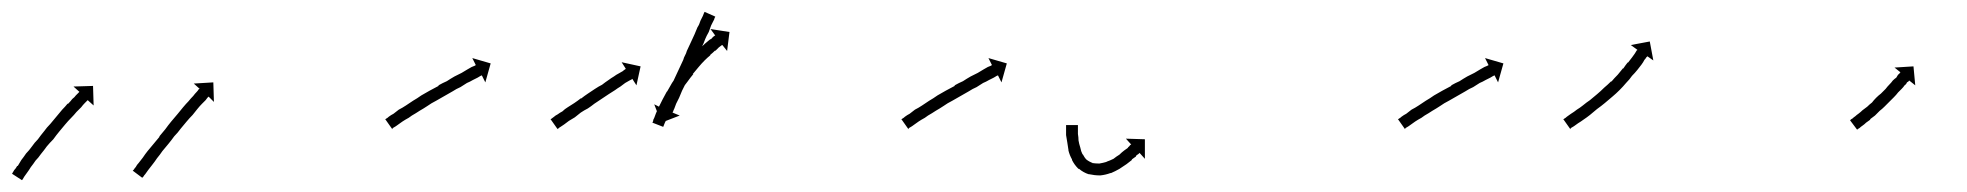

<svg xmlns="http://www.w3.org/2000/svg" viewBox="-30 -288 3320 324"><path d="M-9 4Q-8 2 -6 -1Q-6 -1 -6 -1Q-6 -1 -6 -1Q-6 -1 -6 -1Q-6 -1 -6 -1Q-3 -4 -1 -8Q-1 -8 -1 -8Q-1 -8 -1 -8Q-1 -8 -0.5 -8Q0 -8 0 -8Q3 -13 6 -18Q10 -23 14 -29Q19 -34 24 -41Q28 -47 34 -53Q39 -60 44 -66Q49 -73 55 -79Q60 -85 65 -91Q70 -97 75 -103Q80 -108 84 -113H85Q89 -117 92 -121Q96 -124 98 -127Q101 -130 102 -131Q103 -132 104 -133L94 -142L127 -143L128 -110L118 -119Q117 -118 117 -118Q115 -116 113 -114Q110 -111 107 -107Q103 -103 99 -99Q95 -94 90 -89Q85 -84 80 -78Q75 -72 70 -66Q65 -60 60 -53Q54 -47 49 -41Q44 -34 39 -28Q35 -22 30 -17Q26 -11 22 -6Q19 -1 16 3Q16 3 16 3Q16 3 16 3Q16 3 16 3Q16 3 16 3Q13 7 11 10Q11 10 11 10Q11 10 11 10Q11 10 11 10Q11 10 11 10Q9 13 8 15Q7 16 7 16L-10 5Q-9 5 -9 4ZM196 -2Q197 -4 199 -6Q201 -10 204 -13Q208 -18 211 -22Q215 -28 219 -33Q224 -39 229 -45Q234 -51 239 -57V-58Q244 -64 249 -70Q254 -77 259 -83Q265 -90 270 -96Q275 -102 279 -107Q284 -113 288 -117Q292 -122 296 -126Q299 -130 302 -133Q304 -135 305 -137Q306 -138 307 -138L297 -147L330 -149L331 -116L322 -125Q321 -124 320 -123Q319 -122 317 -119Q314 -116 311 -113Q307 -109 303 -104Q299 -99 295 -94Q290 -89 285 -83Q280 -77 275 -71Q270 -64 264 -58Q259 -51 254 -45Q249 -39 244 -33Q240 -27 235 -21Q231 -15 227 -10Q223 -5 220 -1Q217 3 215 6Q213 8 212 10Q211 11 210 12L194 0Q195 -1 196 -2Z M622 -88Q624 -89 626 -91Q630 -94 634 -96Q638 -99 643 -103Q649 -106 655 -110Q661 -114 667 -118Q674 -122 681 -127Q688 -131 695 -135Q703 -139 710 -143V-144Q717 -148 724 -151Q730 -155 737 -159Q743 -162 749 -165Q754 -168 759 -171Q761 -172 762.5 -173Q764 -174 766 -175Q769 -176 771 -177Q772 -178 773 -178L767 -190L798 -181L789 -149L783 -161Q782 -160 781 -160Q779 -159 776 -157Q774 -156 772 -155Q770 -154 768 -153Q763 -150 758 -148Q752 -144 747 -141Q740 -138 734 -134Q727 -130 720 -126Q713 -122 706 -118Q698 -114 691 -109Q685 -105 678 -101Q672 -97 665 -93Q660 -89 654 -86Q649 -83 645 -80Q641 -77 638 -75Q635 -73 633 -72Q632 -71 632 -70L620 -87Q621 -87 622 -88Z M901 -88Q902 -89 905 -91Q907 -93 911 -95Q915 -98 919 -100Q923 -104 928 -107Q934 -111 939 -114Q945 -118 950 -122H951Q956 -126 962 -130Q968 -134 974 -138Q980 -142 986 -145Q991 -149 997 -153Q1001 -156 1006 -159Q1010 -162 1014 -164Q1018 -166 1021 -168Q1023 -170 1025 -171Q1026 -172 1026 -172L1019 -183L1051 -176L1044 -144L1037 -155Q1037 -155 1036 -154Q1034 -153 1032 -152Q1028 -150 1025 -148Q1021 -145 1017 -142Q1012 -139 1008 -136Q1002 -132 997 -129Q991 -125 985 -121Q979 -117 973 -113Q968 -109 962 -105Q956 -102 950 -98Q945 -94 940 -90Q935 -87 930 -84Q926 -81 922 -78Q919 -76 916 -74Q914 -73 912 -71Q911 -71 911 -70L899 -87Q900 -87 901 -88ZM1176 -258Q1175 -254 1174 -253Q1173 -251 1172 -249Q1171 -247 1170 -245Q1169 -242 1168 -239.5Q1167 -237 1166 -234Q1162 -227 1160 -222Q1159 -219 1157.5 -215.5Q1156 -212 1154 -208Q1151 -202 1148 -194Q1146 -190 1144.5 -186.5Q1143 -183 1141 -179Q1138 -172 1134 -164Q1132 -160 1130.5 -156.5Q1129 -153 1128 -149Q1124 -141 1121 -135Q1120 -132 1118.5 -129Q1117 -126 1116 -123Q1113 -117 1111 -113Q1110 -110 1108 -105Q1106 -101 1106 -100Q1105 -99 1105 -98L1117 -93L1086 -81L1074 -112L1086 -106Q1087 -107 1087 -107.5Q1087 -108 1087 -108Q1089 -112 1090 -113Q1091 -116 1093 -121Q1095 -125 1098 -131Q1099 -134 1100.5 -137.5Q1102 -141 1103 -144Q1106 -150 1109 -157Q1111 -161 1112.5 -164.5Q1114 -168 1116 -172Q1118 -176 1119.5 -179.5Q1121 -183 1123 -187Q1124 -191 1126 -194.5Q1128 -198 1129 -202Q1131 -206 1132.5 -209.5Q1134 -213 1136 -217Q1139 -224 1142 -230Q1143 -233 1144.5 -236Q1146 -239 1147 -242Q1149 -245 1150 -247.5Q1151 -250 1152 -253Q1153 -255 1154 -257Q1155 -259 1156 -261Q1157 -263 1158 -266Q1158 -266 1159 -268L1177 -260Q1177 -259 1176 -258ZM1072 -83Q1072 -86 1074 -89Q1074 -89 1074 -89Q1074 -89 1074 -89Q1074 -89 1074 -89Q1074 -89 1074 -89Q1075 -92 1077 -97Q1077 -97 1077 -97Q1077 -97 1077 -97Q1077 -97 1077 -97Q1077 -97 1077 -97Q1079 -102 1082 -107Q1082 -107 1082 -107.5Q1082 -108 1082 -108Q1082 -108 1082 -108Q1082 -108 1082 -108Q1085 -114 1088 -120Q1088 -120 1088 -120Q1088 -120 1088 -120Q1088 -120 1088 -120Q1088 -120 1088 -120Q1092 -127 1095 -133Q1095 -133 1095 -133Q1095 -133 1096 -134Q1096 -134 1096 -134Q1096 -134 1096 -134Q1100 -141 1104 -148Q1104 -148 1104 -148Q1104 -148 1104 -148Q1104 -148 1104 -148Q1104 -148 1104 -148Q1109 -155 1113 -162Q1113 -162 1113.5 -162Q1114 -162 1114 -162Q1114 -162 1114 -162Q1114 -162 1114 -162Q1119 -169 1124 -176Q1124 -176 1124 -176Q1124 -176 1124 -176Q1124 -176 1124 -176Q1124 -176 1124 -176Q1129 -182 1134 -188Q1134 -188 1134 -188Q1134 -188 1134 -188Q1134 -188 1134 -188.5Q1134 -189 1134 -189Q1140 -194 1145 -200Q1145 -200 1145 -200Q1145 -200 1145 -200Q1145 -200 1145 -200Q1145 -200 1145 -200Q1150 -205 1155 -210Q1155 -210 1155 -210Q1155 -210 1155 -210Q1155 -210 1155 -210Q1155 -210 1155 -210Q1159 -214 1164 -218Q1164 -218 1164 -218Q1164 -218 1164 -218Q1164 -218 1164 -218Q1164 -218 1164 -218Q1167 -221 1171 -223Q1171 -223 1171 -223Q1171 -223 1171 -223Q1171 -223 1171 -223Q1171 -223 1171 -223Q1173 -226 1175 -227Q1175 -227 1175 -227Q1175 -227 1175 -227Q1175 -227 1175 -227Q1175 -227 1175 -227Q1176 -228 1177 -228L1169 -239L1201 -234L1197 -202L1189 -212Q1188 -212 1187 -211Q1187 -211 1187 -211Q1187 -211 1187 -211Q1187 -211 1187 -211Q1187 -211 1187 -211Q1186 -210 1183 -208Q1183 -208 1183 -208Q1183 -208 1183 -208Q1183 -208 1183 -208Q1183 -208 1183 -208Q1180 -205 1177 -202Q1177 -202 1177 -202Q1177 -202 1177 -202Q1177 -202 1177 -202.5Q1177 -203 1177 -203Q1173 -199 1168 -195Q1168 -195 1168 -195Q1168 -195 1169 -195Q1169 -195 1169 -195Q1169 -195 1169 -195Q1164 -191 1159 -186Q1159 -186 1159 -186Q1159 -186 1159 -186Q1159 -186 1159 -186Q1159 -186 1159 -186Q1154 -181 1149 -175Q1149 -175 1149 -175Q1149 -175 1149 -175Q1149 -175 1149 -175Q1149 -175 1149 -175Q1144 -169 1139 -163Q1139 -163 1139 -163Q1139 -163 1139 -163Q1139 -163 1139.5 -163Q1140 -163 1140 -163Q1135 -157 1130 -150Q1130 -150 1130 -150Q1130 -150 1130 -150Q1130 -150 1130 -150Q1130 -150 1130 -150Q1125 -144 1121 -137Q1121 -137 1121 -137Q1121 -137 1121 -137Q1121 -137 1121 -137Q1121 -137 1121 -137Q1117 -130 1113 -124Q1113 -124 1113 -124Q1113 -124 1113 -124Q1113 -124 1113 -124Q1113 -124 1113 -124Q1109 -117 1106 -111Q1106 -111 1106 -111Q1106 -111 1106 -111Q1106 -111 1106 -111Q1106 -111 1106 -111Q1103 -105 1100 -99Q1100 -99 1100 -99Q1100 -99 1100 -99Q1100 -99 1100 -99Q1100 -99 1100 -99Q1098 -94 1096 -89Q1096 -89 1096 -89Q1096 -89 1096 -89Q1096 -89 1096 -89Q1096 -89 1096 -89Q1094 -85 1092 -81Q1092 -81 1092 -81Q1092 -81 1092 -81Q1092 -81 1092 -81Q1092 -81 1092 -81Q1091 -78 1090 -76Q1090 -75 1089 -74L1071 -81Q1071 -82 1072 -83Z M1493 -88Q1495 -89 1497 -91Q1501 -94 1505 -96Q1509 -99 1514 -103Q1520 -106 1526 -110Q1532 -114 1538 -118Q1545 -122 1552 -127Q1559 -131 1566 -135Q1574 -139 1581 -143V-144Q1588 -148 1595 -151Q1601 -155 1608 -159Q1614 -162 1620 -165Q1625 -168 1630 -171Q1632 -172 1633.5 -173Q1635 -174 1637 -175Q1640 -176 1642 -177Q1643 -178 1644 -178L1638 -190L1669 -181L1660 -149L1654 -161Q1653 -160 1652 -160Q1650 -159 1647 -157Q1645 -156 1643 -155Q1641 -154 1639 -153Q1634 -150 1629 -148Q1623 -144 1618 -141Q1611 -138 1605 -134Q1598 -130 1591 -126Q1584 -122 1577 -118Q1569 -114 1562 -109Q1556 -105 1549 -101Q1543 -97 1536 -93Q1531 -89 1525 -86Q1520 -83 1516 -80Q1512 -77 1509 -75Q1506 -73 1504 -72Q1503 -71 1503 -70L1491 -87Q1492 -87 1493 -88Z M1789 -75Q1789 -75 1789 -75Q1789 -75 1789 -75Q1789 -75 1789 -75Q1789 -75 1789 -75Q1789 -73 1789 -70Q1789 -70 1789 -70Q1789 -70 1789 -70Q1789 -70 1789 -70Q1789 -70 1789 -70Q1789 -66 1789 -61Q1789 -61 1789 -61Q1789 -61 1789 -61Q1789 -61 1789 -61.5Q1789 -62 1789 -62Q1790 -56 1790 -51Q1790 -51 1790 -51Q1790 -51 1790 -51Q1790 -51 1790 -51Q1790 -51 1790 -51Q1791 -45 1793 -39Q1793 -39 1793 -39Q1793 -39 1793 -39Q1793 -39 1793 -39Q1793 -39 1793 -39Q1794 -33 1797 -27Q1797 -27 1797 -27Q1797 -27 1797 -27Q1797 -28 1797 -28Q1797 -28 1797 -28Q1800 -22 1804 -18Q1804 -18 1803 -18Q1803 -19 1803 -19Q1808 -15 1814 -13Q1814 -13 1813 -13Q1812 -13 1812 -13Q1819 -12 1826 -12Q1826 -12 1826 -12Q1825 -12 1825 -12Q1831 -13 1838 -15Q1838 -15 1838 -15Q1838 -15 1837 -15Q1837 -15 1837 -15Q1837 -15 1837 -15Q1843 -17 1849 -20Q1849 -20 1849 -20Q1849 -20 1849 -20Q1849 -20 1849 -20Q1849 -20 1849 -20Q1854 -24 1859 -27Q1859 -27 1859 -27Q1859 -27 1859 -27Q1859 -27 1859 -27Q1859 -27 1859 -27Q1863 -31 1867 -34Q1867 -34 1867 -34Q1867 -34 1867 -34Q1867 -34 1867 -34Q1867 -34 1867 -34Q1871 -37 1874 -39Q1874 -39 1874 -39Q1874 -39 1874 -39Q1874 -39 1873.5 -39Q1873 -39 1873 -39Q1876 -41 1877 -43Q1878 -44 1879 -44L1870 -54L1902 -53V-20L1893 -30Q1892 -29 1891 -28Q1889 -27 1887 -25Q1887 -25 1887 -24.5Q1887 -24 1887 -24Q1887 -24 1887 -24Q1887 -24 1887 -24Q1884 -22 1880 -19Q1880 -19 1880 -19Q1880 -19 1880 -19Q1880 -18 1880 -18Q1880 -18 1880 -18Q1876 -15 1871 -11Q1871 -11 1871 -11Q1871 -11 1871 -11Q1871 -11 1871 -11Q1871 -11 1871 -11Q1865 -7 1859 -3Q1859 -3 1859 -3Q1859 -3 1859 -3Q1859 -3 1859 -3Q1859 -3 1859 -3Q1852 1 1845 4Q1845 4 1845 4Q1845 4 1845 4Q1844 4 1844 4Q1844 4 1844 4Q1836 7 1827 8Q1827 8 1827 8Q1826 8 1826 8Q1817 8 1808 6Q1808 6 1808 6Q1807 6 1807 6Q1798 3 1791 -3Q1791 -3 1790 -3Q1789 -4 1789 -4Q1783 -10 1779 -18Q1779 -18 1779 -18Q1779 -18 1779 -19Q1779 -19 1779 -19Q1779 -19 1779 -19Q1775 -26 1773 -34Q1773 -34 1773 -34Q1773 -34 1773 -34Q1773 -34 1773 -34.5Q1773 -35 1773 -35Q1772 -41 1771 -48Q1771 -48 1771 -48Q1771 -48 1771 -48Q1771 -48 1771 -48Q1771 -48 1771 -48Q1770 -54 1769 -60Q1769 -60 1769 -60Q1769 -60 1769 -60Q1769 -60 1769 -60Q1769 -60 1769 -60Q1769 -65 1769 -69Q1769 -69 1769 -69Q1769 -69 1769 -69Q1769 -69 1769 -69Q1769 -69 1769 -69Q1769 -73 1769 -75Q1769 -75 1769 -75Q1769 -75 1769 -75Q1769 -75 1769 -75Q1769 -75 1769 -75Q1769 -76 1769 -77H1789Q1789 -76 1789 -75Z M2331 -88Q2333 -89 2335 -91Q2339 -94 2343 -96Q2347 -99 2352 -103Q2358 -106 2364 -110Q2370 -114 2376 -118Q2383 -122 2390 -127Q2397 -131 2404 -135Q2412 -139 2419 -143V-144Q2426 -148 2433 -151Q2439 -155 2446 -159Q2452 -162 2458 -165Q2463 -168 2468 -171Q2470 -172 2471.5 -173Q2473 -174 2475 -175Q2478 -176 2480 -177Q2481 -178 2482 -178L2476 -190L2507 -181L2498 -149L2492 -161Q2491 -160 2490 -160Q2488 -159 2485 -157Q2483 -156 2481 -155Q2479 -154 2477 -153Q2472 -150 2467 -148Q2461 -144 2456 -141Q2449 -138 2443 -134Q2436 -130 2429 -126Q2422 -122 2415 -118Q2407 -114 2400 -109Q2394 -105 2387 -101Q2381 -97 2374 -93Q2369 -89 2363 -86Q2358 -83 2354 -80Q2350 -77 2347 -75Q2344 -73 2342 -72Q2341 -71 2341 -70L2329 -87Q2330 -87 2331 -88Z M2610 -88Q2612 -89 2614 -91Q2618 -94 2621 -96Q2626 -99 2631 -103Q2636 -106 2641 -110Q2641 -110 2641 -110Q2641 -110 2641 -110Q2641 -110 2641 -110Q2641 -110 2641 -110Q2647 -115 2653 -119Q2653 -119 2653 -119Q2653 -119 2653 -119Q2653 -119 2653 -119Q2653 -119 2653 -119Q2659 -124 2665 -129Q2665 -129 2665 -129Q2665 -129 2665 -129Q2665 -129 2665 -129Q2665 -129 2665 -129Q2671 -134 2677 -140Q2677 -140 2677 -140Q2677 -140 2677 -140Q2677 -140 2677 -140Q2677 -140 2677 -140Q2683 -145 2689 -151Q2689 -151 2689 -151Q2689 -151 2689 -151Q2689 -151 2689 -150.5Q2689 -150 2689 -150Q2694 -156 2700 -162Q2700 -162 2700 -162Q2700 -162 2700 -162Q2700 -162 2700 -162Q2700 -162 2700 -162Q2704 -167 2709 -173Q2709 -173 2709 -172.5Q2709 -172 2709 -172Q2709 -172 2709 -172Q2709 -172 2709 -172Q2713 -178 2717 -183Q2717 -183 2717 -183Q2717 -183 2717 -183Q2717 -183 2717 -182.5Q2717 -182 2717 -182Q2721 -187 2724 -191Q2724 -191 2724 -191Q2724 -191 2724 -191Q2724 -191 2724 -191Q2724 -191 2724 -191Q2727 -195 2729 -198Q2729 -198 2729 -198Q2729 -198 2729 -198Q2729 -198 2729 -198Q2729 -198 2729 -198Q2731 -201 2732 -203Q2733 -203 2733 -204L2722 -212L2754 -218L2760 -186L2750 -193Q2749 -192 2748 -191Q2747 -189 2745 -187Q2745 -187 2745 -187Q2745 -187 2745 -187Q2745 -187 2745 -187Q2745 -187 2745 -187Q2743 -183 2740 -179Q2740 -179 2740 -179Q2740 -179 2740 -179Q2740 -179 2740 -179Q2740 -179 2740 -179Q2737 -175 2733 -170Q2733 -170 2733 -170Q2733 -170 2733 -170Q2733 -170 2733 -170Q2733 -170 2733 -170Q2729 -165 2724 -160Q2724 -160 2724 -160Q2724 -160 2724 -160Q2724 -160 2724 -160Q2724 -160 2724 -160Q2720 -154 2714 -148Q2714 -148 2714 -148Q2714 -148 2714 -148Q2714 -148 2714 -148Q2714 -148 2714 -148Q2709 -142 2703 -136Q2703 -136 2703 -136Q2703 -136 2703 -136Q2703 -136 2703 -136Q2703 -136 2703 -136Q2697 -130 2691 -125Q2691 -125 2691 -125Q2691 -125 2691 -125Q2691 -125 2691 -125Q2691 -125 2691 -125Q2684 -119 2678 -114Q2678 -114 2678 -114Q2678 -114 2678 -114Q2678 -114 2678 -114Q2678 -114 2678 -114Q2672 -109 2665 -104Q2665 -104 2665 -104Q2665 -104 2665 -104Q2665 -104 2665 -104Q2665 -104 2665 -104Q2659 -99 2653 -94Q2653 -94 2653 -94Q2653 -94 2653 -94Q2653 -94 2653 -94Q2653 -94 2653 -94Q2648 -90 2642 -86Q2638 -83 2633 -80Q2629 -77 2626 -75Q2623 -73 2621 -72Q2620 -71 2620 -70L2608 -87Q2609 -87 2610 -88Z M3093 -86Q3094 -87 3096 -88Q3098 -90 3101 -92Q3101 -92 3101 -92Q3101 -92 3101 -92Q3101 -92 3101 -92Q3101 -92 3101 -92Q3103 -94 3106 -96Q3106 -96 3106 -96Q3106 -96 3106 -96Q3106 -96 3106 -96Q3106 -96 3106 -96Q3110 -99 3113 -102Q3113 -102 3113 -102Q3113 -102 3113 -102Q3113 -102 3113 -102Q3113 -102 3113 -102Q3117 -105 3121 -108Q3121 -108 3121 -108Q3121 -108 3121 -108Q3121 -108 3121 -108Q3121 -108 3121 -108Q3125 -112 3129 -115Q3129 -115 3129 -115Q3129 -115 3129 -115Q3129 -115 3129 -115Q3129 -115 3129 -115Q3132 -119 3136 -123Q3136 -123 3136 -123Q3136 -123 3136 -123Q3136 -123 3136 -123Q3136 -123 3136 -123Q3140 -127 3144 -130Q3144 -130 3144 -130Q3144 -130 3144 -130Q3144 -130 3144 -130Q3144 -130 3144 -130Q3148 -134 3152 -138Q3152 -138 3152 -138Q3152 -138 3152 -138Q3152 -138 3152 -138Q3152 -138 3152 -138Q3155 -142 3158 -145Q3162 -149 3164 -152Q3167 -155 3170 -157Q3172 -160 3173 -162Q3175 -163 3176 -165Q3176 -165 3177 -166L3167 -174L3199 -176L3202 -144L3192 -152Q3191 -152 3191 -151Q3190 -150 3188 -149Q3187 -146 3184 -144Q3182 -141 3179 -138Q3176 -135 3173 -132Q3170 -128 3166 -124Q3166 -124 3166 -124Q3166 -124 3166 -124Q3166 -124 3166 -124Q3166 -124 3166 -124Q3162 -120 3158 -116Q3158 -116 3158 -116Q3158 -116 3158 -116Q3158 -116 3158 -116Q3158 -116 3158 -116Q3154 -112 3150 -108Q3150 -108 3150 -108Q3150 -108 3150 -108Q3150 -108 3150 -108Q3150 -108 3150 -108Q3146 -104 3142 -101Q3142 -101 3142 -101Q3142 -101 3142 -101Q3142 -101 3142 -101Q3142 -101 3142 -101Q3138 -97 3134 -93Q3134 -93 3134 -93Q3134 -93 3134 -93Q3134 -93 3134 -93Q3134 -93 3134 -93Q3130 -90 3126 -87Q3126 -87 3126 -87Q3126 -87 3126 -86Q3126 -86 3126 -86Q3126 -86 3126 -86Q3122 -83 3119 -81Q3119 -81 3119 -81Q3119 -81 3119 -81Q3119 -81 3119 -81Q3119 -81 3119 -81Q3116 -78 3113 -76Q3113 -76 3113 -76Q3113 -76 3113 -76Q3113 -76 3113 -76Q3113 -76 3113 -76Q3110 -74 3108 -72Q3106 -71 3105 -70Q3104 -70 3104 -69L3092 -85Q3093 -86 3093 -86Z"/></svg>

Font: FRB American Cursive Just Arrows Light
Style: Italic
Weight: 300
Italic angle: -25°
Version: Version 2.0;Modular Font Editor K font №1